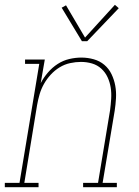

<svg xmlns="http://www.w3.org/2000/svg" viewBox="-57 -777 577 797"><path d="M-37 0V-18H24L106 -512H47V-530H129L112 -432Q124 -455 142 -476Q160 -497 182.5 -511.5Q205 -526 230.5 -532Q256 -538 281 -538Q307 -538 332 -531Q357 -524 376 -508Q395 -492 406 -469Q417 -446 421.5 -421Q426 -396 424.5 -369.5Q423 -343 419 -317L369 -18H428V0H288V-18H350L400 -320Q403 -343 404.5 -367Q406 -391 402.5 -413.5Q399 -436 389.5 -456.5Q380 -477 363.5 -492Q347 -507 325 -513.5Q303 -520 279 -520Q257 -520 234 -515Q211 -510 190.5 -497.5Q170 -485 153.5 -467Q137 -449 125.5 -428.5Q114 -408 107.5 -386Q101 -364 97 -341L44 -18H103V0ZM305 -606H283L199 -745L217 -755L296 -621L420 -757L436 -743Z"/></svg>

Font: Iosevka Curly Slab ThObl
Style: Regular
Weight: 100
Italic angle: -9°
Monospace: yes
Designer: Belleve Invis
Foundry: Belleve Invis
Version: Version 11.0.0; ttfautohint (v1.8.3)